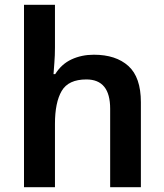

<svg xmlns="http://www.w3.org/2000/svg" viewBox="-20 -780 684 800"><path d="M209 -582Q209 -549 206.5 -518Q204 -487 203 -471H210Q236 -513 278 -532.5Q320 -552 371 -552Q463 -552 515 -505Q567 -458 567 -354V0H439V-327Q439 -449 340 -449Q265 -449 237 -401Q209 -353 209 -264V0H80V-760H209Z"/></svg>

Font: Noto Sans Sora Sompeng Semi
Style: Bold
Weight: 700
Designer: Monotype Design Team. David Williams.
Foundry: Monotype Imaging Inc.
Version: Version 2.101; ttfautohint (v1.8.4.7-5d5b)